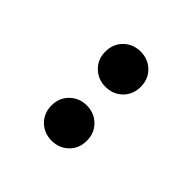

<svg xmlns="http://www.w3.org/2000/svg" viewBox="2 -916 550 550"><g transform="rotate(-45 277.5 -640.5)"><path d="M168.5 -569Q137 -569 116.9 -589.7Q96.9 -610.5 96.9 -640.6Q96.9 -670.7 116.9 -691.5Q137 -712.3 168.5 -712.3Q199.6 -712.3 219.7 -691.5Q239.9 -670.7 239.9 -640.6Q239.9 -610.5 219.7 -589.7Q199.6 -569 168.5 -569ZM386.5 -569Q355.4 -569 335.2 -589.7Q315.1 -610.5 315.1 -640.6Q315.1 -670.7 335.2 -691.5Q355.4 -712.3 386.5 -712.3Q418 -712.3 438.1 -691.5Q458.1 -670.7 458.1 -640.6Q458.1 -610.5 438.1 -589.7Q418 -569 386.5 -569Z"/></g></svg>

Font: Mada
Style: Regular
Weight: 400
Designer: Khaled Hosny
Version: Version 1.5